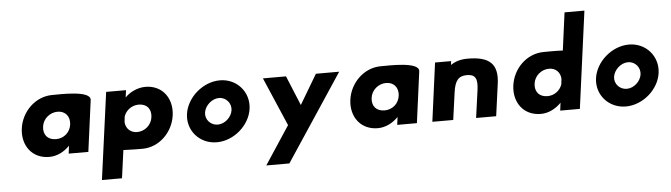

<svg xmlns="http://www.w3.org/2000/svg" viewBox="-43 -646 3330 953"><g transform="rotate(-5 1622.0 -169.5)"><path d="M163 -144C168 -184 203 -212 241 -212C279 -212 303 -184 298 -144C293 -104 261 -77 222 -77C181 -77 158 -104 163 -144ZM410 -255C417 -304 261 -297 222 -297C138 -297 68 -228 57 -144C46 -60 96 8 181 8C221 8 257 -12 283 -39L278 0H376Z M703 -145C698 -105 664 -77 626 -77C594 -77 570 -99 568 -131L571 -159C581 -190 611 -212 645 -212C686 -212 708 -185 703 -145ZM490 -289 431 145H531L550 6C589 8 628 8 645 8C729 8 798 -61 809 -145C820 -229 770 -297 686 -297C647 -297 608 -278 584 -253L589 -289Z M970 -144C975 -178 1009 -210 1045 -210C1081 -210 1107 -178 1102 -144C1097 -110 1064 -79 1028 -79C992 -79 965 -110 970 -144ZM880 -144C869 -62 931 8 1016 8C1101 8 1181 -62 1192 -144C1203 -226 1142 -297 1057 -297C972 -297 891 -226 880 -144Z M1535 -288 1447 -140 1386 -288H1271L1375 -46L1250 144H1365L1651 -288Z M1800 -144C1805 -184 1840 -212 1878 -212C1916 -212 1940 -184 1935 -144C1930 -104 1898 -77 1859 -77C1818 -77 1795 -104 1800 -144ZM2047 -255C2054 -304 1898 -297 1859 -297C1775 -297 1705 -228 1694 -144C1683 -60 1733 8 1818 8C1858 8 1894 -12 1920 -39L1915 0H2013Z M2194 0 2213 -137C2221 -194 2239 -216 2281 -216C2323 -216 2335 -194 2327 -137L2308 0H2408L2430 -161C2443 -258 2400 -297 2292 -297C2255 -297 2229 -288 2207 -273L2209 -292H2129L2090 0Z M2612 -144C2617 -184 2652 -212 2690 -212C2722 -212 2745 -190 2747 -158L2744 -130C2734 -99 2705 -77 2671 -77C2630 -77 2607 -104 2612 -144ZM2825 0 2890 -484H2791L2766 -296C2727 -298 2688 -297 2671 -297C2586 -297 2517 -228 2506 -144C2495 -60 2545 8 2630 8C2670 8 2706 -12 2732 -39L2727 0Z M3008 -144C3013 -178 3047 -210 3083 -210C3119 -210 3145 -178 3140 -144C3135 -110 3102 -79 3066 -79C3030 -79 3003 -110 3008 -144ZM2918 -144C2907 -62 2969 8 3054 8C3139 8 3219 -62 3230 -144C3241 -226 3180 -297 3095 -297C3010 -297 2929 -226 2918 -144Z"/></g></svg>

Font: Hussar Tani
Style: Kurs
Weight: 700
Foundry: Cannot Into Space Fonts
Version: Version 0.92